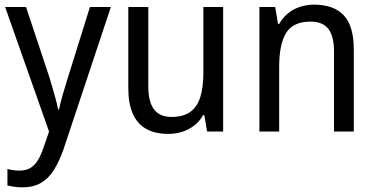

<svg xmlns="http://www.w3.org/2000/svg" viewBox="-20 -566 1617 826"><path d="M2 -536H92L193 -232Q200 -208 207 -184.5Q214 -161 220 -138.5Q226 -116 230 -95H234Q239 -121 249.5 -157.5Q260 -194 272 -232L367 -536H457L253 77Q235 128 212 165Q189 202 156 221Q123 240 77 240Q57 240 41 237.5Q25 235 12 232V161Q23 164 36.5 166Q50 168 64 168Q91 168 110 157Q129 146 142.5 124Q156 102 167 70L191 0Z M940 -536V0H871L859 -71H854Q839 -44 815.5 -26Q792 -8 764 1Q736 10 704 10Q646 10 608 -12Q570 -34 551 -77.5Q532 -121 532 -186V-536H618V-195Q618 -128 642.5 -95.5Q667 -63 718 -63Q769 -63 799 -85Q829 -107 842 -149.5Q855 -192 855 -255V-536Z M1331 -546Q1416 -546 1459 -500Q1502 -454 1502 -354V0H1417V-345Q1417 -409 1393 -441Q1369 -473 1316 -473Q1241 -473 1211 -424.5Q1181 -376 1181 -278V0H1096V-536H1164L1176 -463H1181Q1197 -491 1220 -509.5Q1243 -528 1272 -537Q1301 -546 1331 -546Z"/></svg>

Font: Noto Sans Hebrew SemiCondensed
Style: Regular
Weight: 400
Width: 4
Designer: Monotype Design Team
Foundry: Monotype Imaging Inc.
Version: Version 2.003